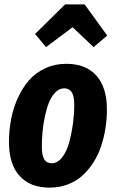

<svg xmlns="http://www.w3.org/2000/svg" viewBox="-20 -839 529 876"><path d="M189.9 -624 140.1 -684.1 276.9 -818.8H366.2L469.2 -676.8L407.2 -624L311 -714.8ZM206.1 17.1Q118.2 17.1 69.6 -36.1Q21 -89.4 21 -190.9Q21 -244.6 30.8 -295.4Q40.5 -346.2 61.5 -392.3Q82.5 -438.5 112.5 -472.9Q142.6 -507.3 186.5 -527.6Q230.5 -547.9 283.2 -547.9Q371.1 -547.9 419.4 -494.4Q467.8 -440.9 467.8 -338.9Q467.8 -294.9 460.9 -252.2Q454.1 -209.5 440.4 -169.4Q426.8 -129.4 404.8 -95.7Q382.8 -62 354.5 -36.6Q326.2 -11.2 288.1 2.9Q250 17.1 206.1 17.1ZM215.8 -94.2Q243.2 -94.2 264.2 -121.8Q285.2 -149.4 296.4 -192.1Q307.6 -234.9 313.2 -278.1Q318.8 -321.3 318.8 -360.8Q318.8 -400.4 307.4 -418.2Q295.9 -436 272.9 -436Q250.5 -436 232.4 -417.5Q214.4 -398.9 203.1 -370.4Q191.9 -341.8 184.3 -305.4Q176.8 -269 173.8 -235.1Q170.9 -201.2 170.9 -169.9Q170.9 -129.9 181.9 -112.1Q192.9 -94.2 215.8 -94.2Z"/></svg>

Font: Fira Sans Compressed
Style: Bold Italic
Weight: 700
Width: 3
Italic angle: -8°
Designer: Carrois Corporate & Edenspiekermann AG
Foundry: Carrois Corporate GbR & Edenspiekermann AG
Version: Version 4.203;PS 004.203;hotconv 1.0.88;makeotf.lib2.5.64775